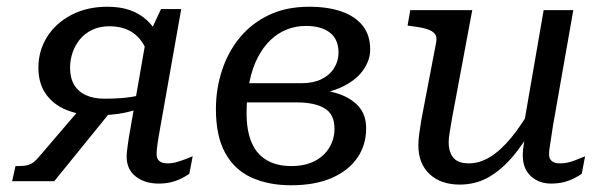

<svg xmlns="http://www.w3.org/2000/svg" viewBox="-20 -538 1792 570"><path d="M228 -227 313 -212 141 0H16L26 -45H35Q52 -45 62.5 -48Q73 -51 81 -57.5Q89 -64 98 -75ZM471 -377 430 -321Q426 -366 411 -397Q396 -428 369.5 -444Q343 -460 304 -460Q276 -460 254 -449.5Q232 -439 217.5 -421.5Q203 -404 195.5 -382Q188 -360 188 -337Q188 -307 200 -286.5Q212 -266 235 -255.5Q258 -245 290 -245Q319 -245 343 -247Q367 -249 403 -256L399 -217Q376 -209 353.5 -204Q331 -199 308.5 -197.5Q286 -196 262 -196Q216 -196 177.5 -211.5Q139 -227 116.5 -258.5Q94 -290 94 -337Q94 -387 119.5 -428Q145 -469 191.5 -493.5Q238 -518 299 -518Q337 -518 365.5 -508Q394 -498 415 -479Q436 -460 449.5 -434.5Q463 -409 471 -377ZM456 -161Q453 -145 451 -132.5Q449 -120 447.5 -110Q446 -100 445.5 -92.5Q445 -85 445 -80Q445 -67 453 -60Q461 -53 477 -53Q492 -53 507 -57.5Q522 -62 534.5 -67Q547 -72 552 -74L542 -22Q532 -15 518 -8Q504 -1 487.5 3Q471 7 451 7Q410 7 383 -14Q356 -35 356 -73Q356 -81 357 -89.5Q358 -98 359.5 -109Q361 -120 363 -133Q365 -146 368 -161L414 -425L420 -430L458 -511H518Z M845 -45Q885 -45 913.5 -59.5Q942 -74 957.5 -99.5Q973 -125 973 -156Q973 -199 943.5 -216.5Q914 -234 861 -234H691L702 -291H876Q910 -291 934.5 -303Q959 -315 972 -336Q985 -357 985 -382Q985 -421 959.5 -441Q934 -461 888 -461Q858 -461 831.5 -450.5Q805 -440 783 -419Q761 -398 745 -367Q729 -336 720.5 -294.5Q712 -253 712 -202Q712 -151 726.5 -116Q741 -81 771 -63Q801 -45 845 -45ZM898 -518Q953 -518 993.5 -504Q1034 -490 1056.5 -462Q1079 -434 1079 -391Q1079 -358 1056.5 -327.5Q1034 -297 989 -277Q944 -257 874 -257L914 -283L909 -249L882 -274Q937 -274 978.5 -261.5Q1020 -249 1043.5 -223.5Q1067 -198 1067 -157Q1067 -107 1040.5 -69Q1014 -31 964.5 -9.5Q915 12 844 12Q777 12 726.5 -11Q676 -34 648.5 -84Q621 -134 621 -214Q621 -274 639 -329Q657 -384 692 -426.5Q727 -469 778.5 -493.5Q830 -518 898 -518Z M1322 -187Q1318 -162 1315 -145Q1312 -128 1312 -116Q1312 -97 1318 -82.5Q1324 -68 1337 -60.5Q1350 -53 1372 -53Q1404 -53 1435 -72Q1466 -91 1497.5 -129Q1529 -167 1561 -224L1585 -199Q1551 -136 1515 -89Q1479 -42 1437.5 -16Q1396 10 1345 10Q1289 10 1255.5 -21Q1222 -52 1222 -107Q1222 -121 1224.5 -140Q1227 -159 1231 -183L1275 -413Q1278 -429 1270.5 -438Q1263 -447 1246.5 -452Q1230 -457 1205 -460L1190 -462L1198 -508H1382ZM1621 -161Q1618 -140 1615.5 -124.5Q1613 -109 1611.5 -98Q1610 -87 1610 -80Q1610 -67 1618 -60Q1626 -53 1642 -53Q1665 -53 1687 -62Q1709 -71 1717 -74L1707 -22Q1697 -15 1683 -8Q1669 -1 1652.5 3Q1636 7 1616 7Q1580 7 1556 -15Q1532 -37 1532 -77Q1532 -86 1533 -95.5Q1534 -105 1536 -116Q1538 -127 1541 -141L1531 -144L1594 -508H1682Z"/></svg>

Font: Roboto Serif 20pt
Style: Italic
Weight: 400
Italic angle: -10°
Designer: Greg Gazdowicz
Foundry: Commercial Type
Version: Version 1.008